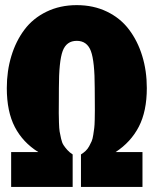

<svg xmlns="http://www.w3.org/2000/svg" viewBox="-20 -736 605 756"><path d="M558.1 -389.2Q558.1 -297.9 526.6 -237.1Q495.1 -176.3 435.1 -137.2H541V0H298.8V-127.9Q309.1 -134.3 317.1 -141.8Q325.2 -149.4 331.1 -160.2Q336.9 -170.9 340.8 -179.7Q344.7 -188.5 347.2 -204.8Q349.6 -221.2 351.1 -231.9Q352.5 -242.7 353 -265.1Q353.5 -287.6 353.5 -301Q353.5 -314.5 353.3 -343.3Q353 -372.1 353 -389.2Q353 -494.6 337.9 -534.9Q322.8 -575.2 282.2 -575.2Q241.7 -575.2 226.8 -535.2Q211.9 -495.1 211.9 -389.2Q211.9 -369.6 211.7 -337.6Q211.4 -305.7 211.4 -291Q211.4 -276.4 212.2 -252.9Q212.9 -229.5 214.8 -218Q216.8 -206.5 220.5 -190.2Q224.1 -173.8 230.2 -164.6Q236.3 -155.3 245.1 -145.5Q253.9 -135.7 266.1 -127.9V0H23.9V-137.2H130.9Q69.8 -175.3 38.3 -236.1Q6.8 -296.9 6.8 -389.2Q6.8 -456.5 24.7 -515.4Q42.5 -574.2 76.2 -619.1Q109.9 -664.1 163.1 -689.9Q216.3 -715.8 282.2 -715.8Q348.1 -715.8 401.1 -690.2Q454.1 -664.6 488 -619.6Q522 -574.7 540 -515.9Q558.1 -457 558.1 -389.2Z"/></svg>

Font: Fira Sans Compressed Heavy
Style: Regular
Weight: 900
Width: 1
Designer: Carrois Corporate & Edenspiekermann AG
Foundry: Carrois Corporate GbR & Edenspiekermann AG
Version: Version 4.203;PS 004.203;hotconv 1.0.88;makeotf.lib2.5.64775